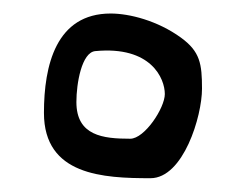

<svg xmlns="http://www.w3.org/2000/svg" viewBox="-20 -822 367 284"><path d="M120.9 -746.4C203.6 -754.3 223.8 -705.8 223.8 -682.9C223.8 -662.4 194 -616.8 172.6 -616.8C132.5 -616.8 93 -621.1 93 -671.1C93 -698.5 100.8 -744.5 120.9 -746.4ZM247.7 -766.3C213 -791.5 171.4 -802 143.7 -802C62.9 -802 45 -725.3 45 -655C45 -562.4 133.1 -558.4 202.5 -558.4C251.3 -558.4 278.8 -650.1 278.8 -690.7C278.8 -727.6 276 -745.7 247.7 -766.3Z"/></svg>

Font: Rocketfuel
Style: Regular
Weight: 400
Designer: Mew Too
Foundry: Cannot Into Space Fonts.
Version: Version 0.27